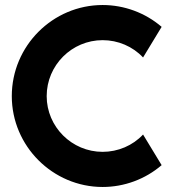

<svg xmlns="http://www.w3.org/2000/svg" viewBox="-20 -730 680 765"><path d="M550 -194C509 -150 450 -125 389 -125C266 -125 166 -225 166 -347C166 -470 266 -570 389 -570C450 -570 509 -545 550 -501L624 -623C559 -679 475 -710 389 -710C190 -710 27 -547 27 -347C27 -148 190 15 389 15C475 15 559 -16 624 -72Z"/></svg>

Font: Righteous
Style: Regular
Weight: 400
Designer: Astigmatic (AOETI)
Foundry: Astigmatic (AOETI)
Version: Version 1.000